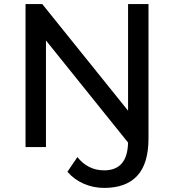

<svg xmlns="http://www.w3.org/2000/svg" viewBox="-20 -720 852 940"><path d="M105 0V-700H187L607 -178V-700H707V-42Q707 81 652 140.5Q597 200 490 200Q437 200 390 179.5Q343 159 310 121L359 49Q383 80 416 97Q449 114 490 114Q604 114 607 -22L205 -522V0Z"/></svg>

Font: Montserrat Medium
Style: Regular
Weight: 500
Designer: Julieta Ulanovsky
Foundry: Julieta Ulanovsky
Version: Version 9.000; ttfautohint (v1.8.4.7-5d5b)